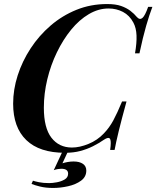

<svg xmlns="http://www.w3.org/2000/svg" viewBox="-20 -742 774 950"><path d="M734 -708Q719 -669 703 -613.5Q687 -558 670 -478H648Q657 -529 655.5 -566.5Q654 -604 640 -630Q621 -666 588.5 -683Q556 -700 517 -700Q467 -700 419.5 -672Q372 -644 332 -595Q292 -546 261.5 -483Q231 -420 214 -349.5Q197 -279 197 -209Q197 -109 234.5 -60.5Q272 -12 336 -12Q374 -12 418 -30Q462 -48 494 -82Q521 -110 540.5 -146Q560 -182 584 -240H606Q581 -149 567.5 -93.5Q554 -38 547 0H525Q528 -21 528 -34Q528 -56 520 -59Q512 -62 495 -51Q469 -33 440 -18.5Q411 -4 377.5 5Q344 14 302 14Q175 14 110 -49Q45 -112 45 -229Q45 -299 67.5 -369Q90 -439 131.5 -502.5Q173 -566 230.5 -615.5Q288 -665 358.5 -693.5Q429 -722 510 -722Q552 -722 579 -712.5Q606 -703 625 -688.5Q644 -674 658 -657Q672 -642 685 -653.5Q698 -665 713 -708ZM322 -5 289 66Q301 62 315.5 59.5Q330 57 344 57Q373 57 390 68.5Q407 80 407 102Q407 133 381 152Q355 171 317 179.5Q279 188 243 188Q206 188 178 181Q150 174 136 168L143 152Q151 155 172.5 159.5Q194 164 223 164Q239 164 261 160Q283 156 300 146Q317 136 317 117Q317 93 283 93Q277 93 266.5 94.5Q256 96 246 100L295 -5Z"/></svg>

Font: Playfair Display SemiBold
Style: Italic
Weight: 600
Italic angle: -14°
Designer: Claus Eggers Sørensen
Foundry: Claus Eggers Sørensen
Version: Version 1.203